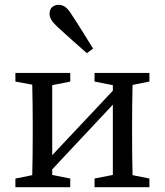

<svg xmlns="http://www.w3.org/2000/svg" viewBox="-20 -778 685 798"><path d="M44 0V-36L114 -50Q115 -87 115.5 -131Q116 -175 116 -210V-265Q116 -299 115.5 -343.5Q115 -388 114 -426L44 -439V-475H272V-439L197 -424V-133L449 -401V-424L373 -439V-475H601V-439L531 -425Q530 -387 529.5 -343Q529 -299 529 -265V-210Q529 -175 529.5 -131Q530 -87 531 -50L601 -36V0H373V-36L449 -51V-343L197 -74V-51L272 -36V0ZM367 -576 341 -557Q310 -584 280.5 -610.5Q251 -637 220 -665Q199 -685 192.5 -697Q186 -709 186 -720Q186 -740 197.5 -749Q209 -758 224 -758Q238 -758 251 -749Q264 -740 278 -717Q302 -681 323.5 -646Q345 -611 367 -576Z"/></svg>

Font: Source Serif Pro
Style: Regular
Weight: 400
Designer: Frank Grießhammer
Foundry: Adobe Systems Incorporated
Version: Version 2.000;PS 1.000;hotconv 16.6.51;makeotf.lib2.5.65220